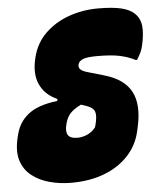

<svg xmlns="http://www.w3.org/2000/svg" viewBox="-55 -815 730 875"><g transform="rotate(-5 310.5 -377.5)"><path d="M426 -768Q492 -768 532 -758.5Q572 -749 593 -728Q617 -704 620 -669Q623 -634 612 -585Q608 -566 601 -551Q594 -536 583 -519H577Q546 -535 507.5 -543.5Q469 -552 404 -552Q359 -552 340 -545Q321 -538 316 -523Q312 -510 320 -500Q328 -490 357 -482L426 -462Q518 -436 550 -375Q582 -314 559 -213L555 -195Q541 -132 497.5 -85Q454 -38 387.5 -12.5Q321 13 237 13Q185 13 138 0.5Q91 -12 56.5 -39Q22 -66 8.5 -109Q-5 -152 10 -214L13 -226Q27 -284 72 -319Q117 -354 204 -364L206 -373Q149 -398 126.5 -448.5Q104 -499 123 -572Q139 -636 184 -679.5Q229 -723 292 -745.5Q355 -768 426 -768ZM237 -256Q228 -224 238 -206.5Q248 -189 282 -189Q304 -189 326 -198.5Q348 -208 365 -229L368 -239Q379 -280 372.5 -299.5Q366 -319 337 -329L310 -338Q277 -321 261.5 -304.5Q246 -288 239 -263Z"/></g></svg>

Font: Recursive Sn Csl St XBk
Style: Italic
Weight: 1000
Italic angle: -15°
Version: Version 1.085;hotconv 1.1.0;makeotfexe 2.6.0; ttfautohint (v